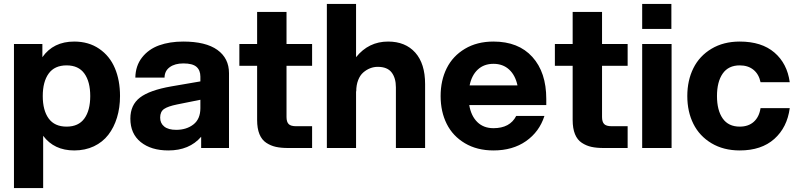

<svg xmlns="http://www.w3.org/2000/svg" viewBox="-20 -740 3988 960"><path d="M49.8 -520H191.9V-454.1Q246.6 -532.2 351.1 -532.2Q423.3 -532.2 476.1 -496.1Q528.8 -460 554.4 -399.2Q580.1 -338.4 580.1 -259.8Q580.1 -201.2 564.9 -151.9Q549.8 -102.5 521.5 -65.9Q493.2 -29.3 449.5 -8.5Q405.8 12.2 351.1 12.2Q250.5 12.2 195.8 -61V200.2H49.8ZM313 -106.9Q372.6 -106.9 401.9 -147.5Q431.2 -188 431.2 -259.8Q431.2 -331.5 401.9 -372.3Q372.6 -413.1 313 -413.1Q252.9 -413.1 223.4 -372.3Q193.8 -331.5 193.8 -259.8Q193.8 -188 223.4 -147.5Q252.9 -106.9 313 -106.9Z M985.8 0V-56.2Q926.8 12.2 821.8 12.2Q735.8 12.2 683.8 -29.5Q631.8 -71.3 631.8 -147Q631.8 -215.3 679.9 -252.2Q728 -289.1 836.9 -308.1L981.9 -333V-356.9Q981.9 -388.7 962.4 -405.8Q942.9 -422.9 897 -422.9Q854.5 -422.9 828.9 -404.3Q803.2 -385.7 802.7 -352.1H656.7Q657.7 -411.1 690.2 -452.6Q722.7 -494.1 775.4 -513.2Q828.1 -532.2 896 -532.2Q1008.8 -532.2 1066.9 -490.5Q1125 -448.7 1125 -374V0ZM780.8 -151.9Q780.8 -123.5 801.3 -107.2Q821.8 -90.8 860.8 -90.8Q912.6 -90.8 947.3 -117.9Q981.9 -145 981.9 -199.2V-241.2L865.7 -217.8Q819.8 -208.5 800.3 -195.1Q780.8 -181.6 780.8 -151.9Z M1265.6 -680.2H1412.6V-520H1540.5V-411.1H1412.6V-154.8Q1412.6 -130.9 1423.1 -119.9Q1433.6 -108.9 1460.4 -108.9H1540.5V0H1420.4Q1385.3 0 1359.6 -5.6Q1334 -11.2 1311.5 -25.9Q1289.1 -40.5 1277.3 -69.1Q1265.6 -97.7 1265.6 -140.1V-411.1H1176.8V-520H1265.6Z M1614.3 0V-720.2H1760.3V-454.1Q1823.2 -532.2 1920.4 -532.2Q2006.8 -532.2 2056.2 -477.1Q2105.5 -421.9 2105.5 -319.8V0H1959.5V-303.2Q1959.5 -350.1 1938 -377.9Q1916.5 -405.8 1868.7 -405.8Q1849.1 -405.8 1830.8 -398.7Q1812.5 -391.6 1796.4 -377.7Q1780.3 -363.8 1770.8 -339.4Q1761.2 -314.9 1761.2 -283.2H1760.3V0Z M2447.3 12.2Q2365.2 12.2 2304.7 -23.7Q2244.1 -59.6 2213.6 -120.6Q2183.1 -181.6 2183.1 -259.8Q2183.1 -337.9 2213.6 -398.9Q2244.1 -460 2304.7 -496.1Q2365.2 -532.2 2447.3 -532.2Q2572.3 -532.2 2641.8 -455.3Q2711.4 -378.4 2711.4 -245.1V-214.8H2326.2Q2335.4 -160.2 2366.7 -129.6Q2397.9 -99.1 2447.3 -99.1Q2529.8 -99.1 2561 -160.2H2702.1Q2676.8 -81.1 2610.1 -34.4Q2543.5 12.2 2447.3 12.2ZM2328.1 -313H2567.4Q2556.6 -363.8 2525.6 -392.3Q2494.6 -420.9 2447.3 -420.9Q2399.9 -420.9 2369.1 -392.3Q2338.4 -363.8 2328.1 -313Z M2843.3 -680.2H2990.2V-520H3118.2V-411.1H2990.2V-154.8Q2990.2 -130.9 3000.7 -119.9Q3011.2 -108.9 3038.1 -108.9H3118.2V0H2998Q2962.9 0 2937.3 -5.6Q2911.6 -11.2 2889.2 -25.9Q2866.7 -40.5 2855 -69.1Q2843.3 -97.7 2843.3 -140.1V-411.1H2754.4V-520H2843.3Z M3190.9 0V-520H3337.9V0ZM3190.9 -595.2V-720.2H3336.9V-595.2Z M3678.7 12.2Q3597.7 12.2 3537.6 -23.7Q3477.5 -59.6 3447 -120.6Q3416.5 -181.6 3416.5 -259.8Q3416.5 -337.9 3447 -399.2Q3477.5 -460.4 3537.6 -496.3Q3597.7 -532.2 3678.7 -532.2Q3788.1 -532.2 3852.1 -477.3Q3916 -422.4 3928.7 -329.1H3782.7Q3774.4 -369.1 3747.3 -391.1Q3720.2 -413.1 3678.7 -413.1Q3622.1 -413.1 3593.5 -372.1Q3564.9 -331.1 3564.9 -259.8Q3564.9 -188.5 3593.5 -147.7Q3622.1 -106.9 3678.7 -106.9Q3722.2 -106.9 3749 -131.1Q3775.9 -155.3 3782.7 -199.2H3928.7Q3916 -103 3851.6 -45.4Q3787.1 12.2 3678.7 12.2Z"/></svg>

Font: Aspekta 400
Style: Bold
Weight: 700
Designer: Ivo Dolenc
Version: Version 2.000